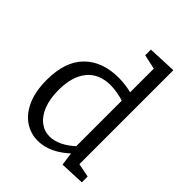

<svg xmlns="http://www.w3.org/2000/svg" viewBox="-218 -896 1028 1028"><g transform="rotate(45 296.5 -381.5)"><path d="M245 9Q190 9 145 -21.5Q100 -52 74 -111.5Q48 -171 48 -256Q48 -395 119 -466Q190 -537 314 -537Q340 -537 368.5 -533Q397 -529 427 -521L411 -512V-713L420 -702L328 -722V-765L491 -772V-49L479 -63L569 -45V-1L429 5L417 -81L427 -77Q382 -34 336.5 -12.5Q291 9 245 9ZM273 -52Q308 -52 345.5 -70.5Q383 -89 421 -126L411 -99V-478L422 -458Q361 -478 311 -478Q223 -478 177 -421Q131 -364 131 -263Q131 -197 149.5 -149.5Q168 -102 200.5 -77Q233 -52 273 -52Z"/></g></svg>

Font: Bitter Thin
Style: Regular
Weight: 400
Version: Version 3.021